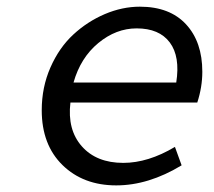

<svg xmlns="http://www.w3.org/2000/svg" viewBox="-20 -542 640 575"><path d="M328.1 13.2Q229.5 13.2 167.2 -47.6Q105 -108.4 105 -211.9Q105 -280.8 131.1 -340.1Q157.2 -399.4 199.5 -438.5Q241.7 -477.5 293.9 -499.8Q346.2 -522 398.9 -522Q488.3 -522 537.1 -469.2Q585.9 -416.5 585.9 -327.1Q585.9 -281.2 570.8 -234.9H190.9Q181.2 -153.3 225.1 -103.8Q269 -54.2 349.1 -54.2Q423.8 -54.2 503.9 -102.1L523.9 -46.9Q424.8 13.2 328.1 13.2ZM200.2 -294.9H507.8Q520 -372.6 488.5 -414.8Q457 -457 389.2 -457Q327.6 -457 274.4 -413.1Q221.2 -369.1 200.2 -294.9Z"/></svg>

Font: Office Code Pro D Italic
Style: Regular
Weight: 400
Italic angle: -9°
Designer: Nathan Rutzky & Paul D. Hunt
Foundry: Adobe Systems Incorporated
Version: Version 1.004;PS 001.004;hotconv 1.0.70;makeotf.lib2.5.58329